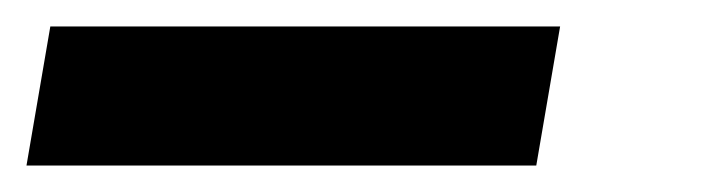

<svg xmlns="http://www.w3.org/2000/svg" viewBox="-20 -125 540 145"><path d="M0 0 18 -105H403L385 0Z"/></svg>

Font: iosevka_custom_sans_ss08 XBd
Style: Italic
Weight: 800
Italic angle: -10°
Designer: Belleve Invis
Foundry: Belleve Invis
Version: Version 10.3.0; ttfautohint (v1.8.3)